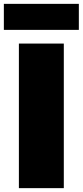

<svg xmlns="http://www.w3.org/2000/svg" viewBox="-33 -976 429 996"><path d="M-13 -821V-956H376V-821ZM65 -750H298V0H65Z"/></svg>

Font: Unbounded ExtraBold
Style: Regular
Weight: 800
Designer: Luke Prowse, Jean-Baptiste Morizot, Fátima Lázaro, Florian Runge
Foundry: NaN
Version: Version 1.701;gftools[0.9.28.dev5+ged2979d]